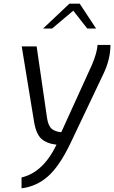

<svg xmlns="http://www.w3.org/2000/svg" viewBox="-20 -786 620 1043"><path d="M97 178Q214 151 287 0Q234 -6 205 -32Q176 -58 165 -125L98 -534H179L236 -142Q243 -100 262.5 -85Q282 -70 313 -68L480 -435Q507 -499 510 -542H580Q580 -464 542 -385L361 -4Q302 118 240 172.5Q178 227 97 237ZM357 -766H413L502 -631H454L378 -728L263 -631H214Z"/></svg>

Font: Exo
Style: Italic
Weight: 400
Italic angle: -9°
Designer: Natanael Gama
Foundry: Natanael Gama
Version: Version 1.500; ttfautohint (v1.6)